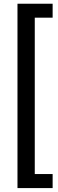

<svg xmlns="http://www.w3.org/2000/svg" viewBox="-20 -832 305 1005"><path d="M255.5 152.5H71.5V-812.5H255.5V-739.5H162V79H255.5Z"/></svg>

Font: Roberto Sans
Style: Regular
Weight: 400
Designer: Google (font) & Cristiano Sobral (main changes)
Version: Version 1.500; ttfautohint (v1.8.4.7-5d5b-dirty)